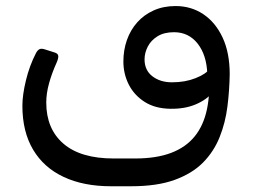

<svg xmlns="http://www.w3.org/2000/svg" viewBox="-20 -453 852 645"><path d="M352.6 172.7Q260.5 172.7 193.7 141.3Q126.9 110 91.1 49.6Q55.2 -10.8 55.2 -97.8Q55.2 -133.7 67.1 -183Q79 -232.3 100.9 -274.7Q105.6 -283.7 112.2 -287.5Q118.8 -291.2 131.6 -286.8L164.4 -276.4Q175.2 -272.8 175.8 -264.7Q176.4 -256.7 170.2 -242.6Q154.4 -207.7 144.9 -173.6Q135.4 -139.4 135.4 -108.7Q135.4 -20 193.2 29.7Q250.9 79.4 361.9 79.4H433.9Q505.2 79.4 554.8 60.6Q604.4 41.8 634.1 5.1Q663.8 -31.6 675.2 -85.8Q686.6 -140 681.7 -210L751.7 -205Q750.9 -149.8 744 -95.2Q737.2 -40.6 717.7 7.9Q698.2 56.5 661.9 93.2Q625.6 129.9 566.7 151.3Q507.9 172.7 420.6 172.7ZM676.4 -204.8Q674.1 -268.4 643.9 -306.6Q613.7 -344.8 564.6 -344.8Q531.2 -344.8 509.2 -331.1Q487.1 -317.4 476.4 -296.4Q465.6 -275.4 465.6 -253.5Q465.6 -217.1 491.9 -196.8Q518.2 -176.5 557.9 -176.5Q602.1 -176.5 637.1 -190.5Q672.1 -204.4 684 -221.6L694.4 -142.8Q673.6 -117.4 636.6 -102Q599.7 -86.6 551.5 -87.6Q500.6 -88.5 465.6 -110.9Q430.6 -133.4 412.5 -169.1Q394.5 -204.9 394.5 -246.4Q394.5 -284.6 406.3 -318.4Q418.2 -352.2 440.9 -377.8Q463.6 -403.3 496.3 -418Q529 -432.7 569.7 -432.7Q622.2 -432.7 663.2 -405.2Q704.1 -377.7 727.9 -326.7Q751.7 -275.6 751.7 -203.3Z"/></svg>

Font: Rubik Light
Style: Regular
Weight: 300
Designer: Hubert and Fischer
Foundry: Hubert and Fischer
Version: Version 2.300;gftools[0.9.30]